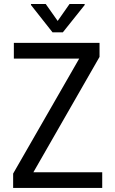

<svg xmlns="http://www.w3.org/2000/svg" viewBox="-20 -921 562 941"><path d="M481 -76.7V0H44.4V-70.3L368.2 -633.8H47.9V-710.9H467.8V-642.1L143.6 -76.7ZM395 -901.4V-896.5L288.1 -762.7H237.3L131.8 -896.5V-901.4H204.1L262.7 -818.4L320.8 -901.4Z"/></svg>

Font: RobotoCondensed-Regular
Style: Regular
Weight: 400
Designer: Google
Version: Version 2.001201; 2014